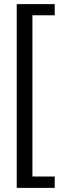

<svg xmlns="http://www.w3.org/2000/svg" viewBox="-20 -769 333 930"><path d="M61 -749H245V-695H137V86H245V141H61Z"/></svg>

Font: Maitree
Style: Regular
Weight: 400
Designer: CadsonDemak Team
Foundry: CadsonDemak
Version: Version 1.000